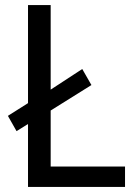

<svg xmlns="http://www.w3.org/2000/svg" viewBox="-20 -734 535 754"><path d="M90 0V-247L45 -219L11 -279L90 -329V-714H179V-382L303 -463L339 -400L179 -300V-80H471V0Z"/></svg>

Font: Noto Sans Display
Style: Regular
Weight: 400
Designer: Monotype Design Team
Foundry: Monotype Imaging Inc.
Version: Version 2.003